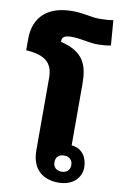

<svg xmlns="http://www.w3.org/2000/svg" viewBox="-101 -987 671 1053"><g transform="rotate(10 234.5 -460.0)"><path d="M444 -920C424 -916 394 -914 369 -914C317 -914 282 -930 215 -930C84 -930 2 -865 2 -738V-674C105 -668 152 -633 152 -547V-144C152 -36 217 10 301 10C381 10 427 -38 427 -97C427 -152 397 -199 338 -204V-542C338 -653 312 -721 182 -753V-757C182 -778 193 -790 236 -790C288 -790 331 -774 379 -774C408 -774 433 -776 455 -781ZM308 -142C335 -142 355 -126 355 -97C355 -68 335 -52 308 -52C281 -52 261 -68 261 -97C261 -127 281 -142 308 -142Z"/></g></svg>

Font: Noto Sans Thai Looped Black
Style: Regular
Weight: 900
Designer: Sasikarn Vongin, Ben Mitchell
Foundry: The Fontpad Ltd
Version: Version 1.001